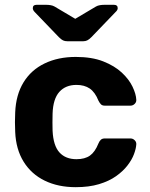

<svg xmlns="http://www.w3.org/2000/svg" viewBox="-20 -766 620 796"><path d="M294 10Q221 10 165.5 -17Q110 -44 78 -95.5Q46 -147 43 -219Q42 -235 42 -259.5Q42 -284 43 -300Q46 -373 77.5 -424.5Q109 -476 165 -503Q221 -530 294 -530Q361 -530 408 -511.5Q455 -493 485 -465Q515 -437 529.5 -406.5Q544 -376 545 -353Q546 -343 538.5 -335.5Q531 -328 521 -328H414Q404 -328 398.5 -333.5Q393 -339 388 -349Q374 -384 352 -399Q330 -414 297 -414Q252 -414 226 -385Q200 -356 198 -295Q197 -256 198 -224Q201 -162 226.5 -134Q252 -106 297 -106Q332 -106 353 -121Q374 -136 388 -171Q392 -181 398 -186.5Q404 -192 414 -192H521Q531 -192 538.5 -184.5Q546 -177 545 -167Q544 -150 535.5 -127Q527 -104 508.5 -80Q490 -56 461 -35.5Q432 -15 390.5 -2.5Q349 10 294 10ZM259 -595Q249 -595 241.5 -598.5Q234 -602 224 -612L124 -716Q116 -724 116 -732Q116 -746 131 -746H173Q181 -746 190 -744.5Q199 -743 206 -739L292 -688L378 -739Q385 -743 394 -744.5Q403 -746 411 -746H453Q468 -746 468 -732Q468 -724 459 -716L359 -612Q349 -602 341.5 -598.5Q334 -595 325 -595Z"/></svg>

Font: Rubik SemiBold
Style: Regular
Weight: 600
Designer: Hubert and Fischer
Foundry: Hubert and Fischer
Version: Version 2.300;gftools[0.9.30]